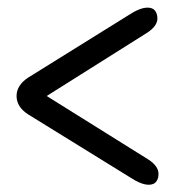

<svg xmlns="http://www.w3.org/2000/svg" viewBox="-20 -600 480 516"><path d="M406 -132.5Q406 -120 399.8 -111.8Q393.5 -103.5 379.5 -103.5Q359.5 -103.5 328.5 -124L55 -293Q24.5 -313 24.5 -342Q24.5 -370.5 55 -391L325 -559Q356 -579.5 376.5 -579.5Q390.5 -579.5 396.8 -571.2Q403 -563 403 -550.5Q403 -530.5 377 -513L105.5 -342L380 -170.5Q406 -153 406 -132.5Z"/></svg>

Font: Fraunces 144pt Soft Black
Style: Regular
Weight: 900
Version: Version 1.000;[b76b70a41]